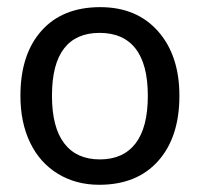

<svg xmlns="http://www.w3.org/2000/svg" viewBox="-20 -511 554 532"><path d="M477.1 -245.6Q477.1 -130.9 418.2 -64.9Q359.4 1 254.9 1Q190.4 1 140.4 -29.5Q90.3 -60.1 63.5 -115.7Q36.6 -171.4 36.6 -245.6Q36.6 -360.4 95 -425.8Q153.3 -491.2 257.8 -491.2Q358.9 -491.2 418 -424.3Q477.1 -357.4 477.1 -245.6ZM124 -245.6Q124 -158.2 158 -113.8Q191.9 -69.3 256.8 -69.3Q321.3 -69.3 355.5 -113.5Q389.6 -157.7 389.6 -245.6Q389.6 -332.5 355.7 -376.2Q321.8 -419.9 255.9 -419.9Q190.9 -419.9 157.5 -376.7Q124 -333.5 124 -245.6Z"/></svg>

Font: XL-Viking
Style: Regular
Weight: 400
Foundry: Ascender Corporation
Version: Version 1.10 March 23, 2015